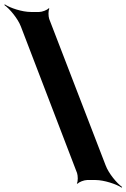

<svg xmlns="http://www.w3.org/2000/svg" viewBox="-70 -766 581 882"><path d="M26 -644 284 29C288 41 289 68 283 76L287 78C292 70 317 61 330 61H369C408 61 465 80 489 96L491 93C467 76 429 31 415 -7L156 -679C152 -691 151 -718 157 -726L153 -728C148 -720 123 -711 110 -711H72C32 -711 -23 -729 -48 -746L-50 -743C-26 -726 12 -681 26 -644Z"/></svg>

Font: Asimov
Style: Edge
Weight: 500
Designer: Google
Version: Version 2.000980: 2014